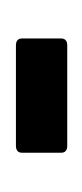

<svg xmlns="http://www.w3.org/2000/svg" viewBox="50 -728 106 247"><g transform="rotate(90 103.5 -605.0)"><path d="M39 -572Q30 -572 30 -580V-630Q30 -638 39 -638H168Q177 -638 177 -630V-580Q177 -572 168 -572Z"/></g></svg>

Font: Sofia Sans Extra Condensed Medium
Style: Regular
Weight: 500
Version: Version 4.100